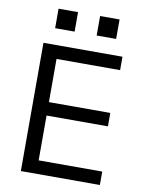

<svg xmlns="http://www.w3.org/2000/svg" viewBox="-96 -960 792 1029"><g transform="rotate(10 300.0 -446.0)"><path d="M90 0V-698H520V-625H174V-390H508V-317H174V-73H520V0ZM470 -892V-786H364V-892ZM244 -892V-786H138V-892Z"/></g></svg>

Font: iA Writer Duo V
Style: Regular
Weight: 400
Designer: Mike Abbink, Paul van der Laan, Pieter van Rosmalen, Oliver Reichenstein
Foundry: Information Architects Inc.
Version: Version 2.000